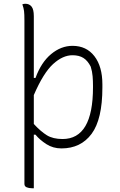

<svg xmlns="http://www.w3.org/2000/svg" viewBox="-20 -780 640 1022"><path d="M366 -536Q440 -536 482.5 -481Q525 -426 525 -331V-314Q525 -145 467.5 -67.5Q410 10 307 10Q262 10 226.5 -13Q191 -36 169 -63H160V222H150Q134 222 122 217Q110 212 110 199V-670Q110 -705 108 -721Q106 -737 99 -757Q107 -760 115 -760Q136 -760 148 -745Q160 -730 160 -694V-365H169Q199 -448 252 -492Q305 -536 366 -536ZM366 -486Q314 -486 262.5 -439Q211 -392 160 -274V-120Q197 -80 229.5 -60Q262 -40 313 -40Q475 -40 475 -315V-324Q475 -349 473 -374Q471 -399 463 -425Q447 -457 424 -471.5Q401 -486 366 -486Z"/></svg>

Font: Recursive Mn Csl St Lt
Style: Regular
Weight: 300
Monospace: yes
Version: Version 1.079;hotconv 1.0.112;makeotfexe 2.5.65598; ttfautoh